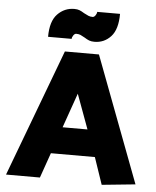

<svg xmlns="http://www.w3.org/2000/svg" viewBox="-60 -961 832 1022"><g transform="rotate(5 355.5 -450.0)"><path d="M191 0 238 -134H473L522 10L701 -8L447 -680H265L10 0ZM353 -462 421 -277H288ZM396 -876Q383 -876 373.5 -880Q364 -884 349 -892Q335 -901 323.5 -905.5Q312 -910 296 -910Q243 -910 206 -871.5Q169 -833 169 -750H295Q295 -759 302 -769Q309 -779 317 -779Q331 -779 340 -775Q349 -771 363 -763Q377 -754 388.5 -749.5Q400 -745 417 -745Q469 -745 504.5 -783.5Q540 -822 540 -905H418Q418 -896 411 -886Q404 -876 396 -876Z"/></g></svg>

Font: Catamaran
Style: Regular
Weight: 900
Designer: Pria Ravichandran
Version: Version 1.001;PS 001.000;hotconv 1.0.70;makeotf.lib2.5.58329